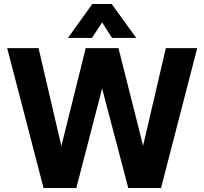

<svg xmlns="http://www.w3.org/2000/svg" viewBox="-20 -941 1023 961"><path d="M198 0 16 -700H173L306 -129H267L409 -700H573L717 -129H677L810 -700H967L786 0H622L473 -567H509L362 0ZM320 -751 442 -921H539L662 -751H541L457 -882H526L440 -751Z"/></svg>

Font: Inclusive Sans
Style: Bold
Weight: 700
Designer: Olivia King
Foundry: Olivia King
Version: Version 2.004